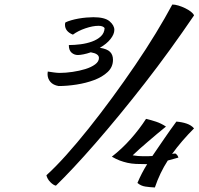

<svg xmlns="http://www.w3.org/2000/svg" viewBox="-20 -781 877 848"><path d="M837 -713Q786 -638 731 -562Q676 -486 619.5 -413.5Q563 -341 507.5 -273.5Q452 -206 401 -147.5Q350 -89 305.5 -41.5Q261 6 227 39Q216 37 202.5 23.5Q189 10 185 -7Q224 -42 272 -95.5Q320 -149 371.5 -213.5Q423 -278 475.5 -349.5Q528 -421 577 -493Q626 -565 668 -634Q710 -703 741 -761Q753 -761 768 -756.5Q783 -752 797.5 -745Q812 -738 823 -729.5Q834 -721 837 -713ZM269 -682Q279 -687 294.5 -691.5Q310 -696 327 -699Q344 -702 361.5 -703.5Q379 -705 392 -705Q443 -705 464 -687Q485 -669 485 -649Q485 -630 468 -608.5Q451 -587 421 -570Q453 -565 466 -552Q479 -539 479 -517Q479 -485 455.5 -463Q432 -441 396 -427.5Q360 -414 318 -407.5Q276 -401 239 -401Q215 -405 202.5 -419.5Q190 -434 190 -454Q190 -455 190.5 -459.5Q191 -464 191 -465Q204 -463 218.5 -461Q233 -459 244 -459Q270 -459 300.5 -463.5Q331 -468 357 -476Q383 -484 400 -496.5Q417 -509 417 -525Q417 -544 381 -550Q364 -544 348.5 -541Q333 -538 324 -538Q308 -538 296 -548.5Q284 -559 284 -582Q309 -582 336 -585.5Q363 -589 386.5 -597.5Q410 -606 425.5 -620.5Q441 -635 442 -657Q435 -667 415 -667Q390 -667 357.5 -656Q325 -645 302 -628Q267 -642 267 -672Q267 -678 269 -682ZM759 -244Q784 -242 804.5 -235Q825 -228 837 -214Q782 -159 740 -101Q748 -103 755 -103Q765 -96 768 -85L721 -72Q686 -18 664 47Q642 46 622 43Q602 40 587 27Q605 -16 630 -56Q601 -56 580.5 -57Q560 -58 542.5 -62Q525 -66 509 -72Q493 -78 474 -89Q519 -124 557.5 -167.5Q596 -211 625 -256Q647 -251 669.5 -243.5Q692 -236 713 -222Q694 -207 673.5 -189.5Q653 -172 633 -155Q613 -138 595.5 -122.5Q578 -107 566 -95Q578 -93 589.5 -92Q601 -91 612 -91Q622 -91 632 -91Q642 -91 653 -92Q679 -130 705 -168Q731 -206 759 -244Z"/></svg>

Font: Kaushan Script
Style: Regular
Weight: 400
Designer: Pablo Impallari
Foundry: Pablo Impallari
Version: Version 1.002